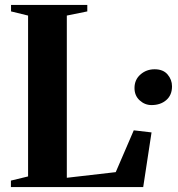

<svg xmlns="http://www.w3.org/2000/svg" viewBox="-20 -763 726 783"><path d="M24.5 0V-26.5L94.5 -43.5V-699.5L25 -716.5V-743H336V-716.5L252.5 -699.5V-38L452 -61L525.5 -231.5L598 -223L564 0ZM598 -334.5Q570.5 -334.5 549.5 -353.8Q528.5 -373 528.5 -404Q528.5 -438 552.8 -459.2Q577 -480.5 610.5 -480.5Q645.5 -480.5 663.5 -459.2Q681.5 -438 681.5 -411Q681.5 -375 658 -354.8Q634.5 -334.5 598 -334.5Z"/></svg>

Font: Merriweather 120pt
Style: Bold
Weight: 700
Designer: Eben Sorkin
Foundry: Eben Sorkin
Version: Version 2.100